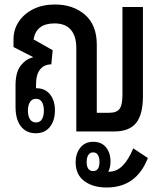

<svg xmlns="http://www.w3.org/2000/svg" viewBox="-20 -584 720 853"><path d="M139 8Q97 8 73 -22.5Q49 -53 49 -110V-204Q49 -263 72 -292.5Q95 -322 126 -329V-331L40 -375V-409Q40 -453 63.5 -488Q87 -523 128 -543.5Q169 -564 224 -564Q305 -564 357.5 -518.5Q410 -473 410 -386V-83H466Q498 -83 511 -100Q524 -117 524 -163V-553H615V-156Q615 -75 584.5 -37.5Q554 0 488 0H319V-372Q319 -423 295 -451.5Q271 -480 222 -480Q141 -480 129 -409L214 -361L208 -298Q177 -298 158.5 -276Q140 -254 140 -206V-192H142Q180 -192 202 -165Q224 -138 224 -94Q224 -48 201.5 -20Q179 8 139 8ZM140 -40Q158 -40 166.5 -54.5Q175 -69 175 -93Q175 -116 166.5 -130.5Q158 -145 140 -145Q122 -145 113 -130.5Q104 -116 104 -93Q104 -69 113 -54.5Q122 -40 140 -40ZM454 249Q393 249 354.5 220.5Q316 192 316 136Q316 99 336.5 72.5Q357 46 394 46Q431 46 451 70.5Q471 95 471 134Q471 159 461 179H463Q498 179 524.5 152.5Q551 126 572 75L637 118Q586 249 454 249ZM394 176Q422 176 422 135Q422 116 415 104.5Q408 93 394 93Q380 93 372.5 104.5Q365 116 365 135Q365 176 394 176Z"/></svg>

Font: Noto Sans Thai Looped ExtraCondensed Medium
Style: Regular
Weight: 500
Width: 2
Designer: Sasikarn Vongin, Ben Mitchell
Foundry: The Fontpad Ltd
Version: Version 1.001; ttfautohint (v1.8.4.7-5d5b)